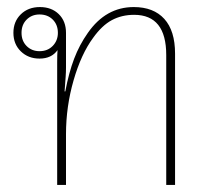

<svg xmlns="http://www.w3.org/2000/svg" viewBox="-20 -524 607 544"><path d="M142 0V-347Q142 -370 143 -382Q126 -358 92 -358Q60 -358 39 -378.5Q18 -399 18 -431Q18 -463 39 -483.5Q60 -504 93 -504Q126 -504 146.5 -484Q167 -464 167 -431V-333Q167 -320 166 -306.5Q165 -293 163 -265H165Q175 -318 190 -357.5Q205 -397 229 -431Q280 -504 359 -504Q415 -504 445.5 -470.5Q476 -437 476 -372V0H451V-368Q451 -482 360 -482Q325 -482 297 -467Q269 -452 244 -417Q210 -371 188.5 -296.5Q167 -222 167 -144V0ZM92 -379Q115 -379 129.5 -394Q144 -409 144 -431Q144 -454 129.5 -468.5Q115 -483 92 -483Q70 -483 55.5 -468.5Q41 -454 41 -431Q41 -408 55.5 -393.5Q70 -379 92 -379Z"/></svg>

Font: Noto Sans Thai Looped UI Thin
Style: Regular
Weight: 100
Designer: Cadson Demak Team
Foundry: Cadson Demak Co., Ltd.
Version: Version 1.000; ttfautohint (v1.8.4.7-5d5b)